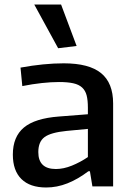

<svg xmlns="http://www.w3.org/2000/svg" viewBox="-20 -827 589 852"><path d="M238 -613 132 -807H251L320 -623ZM228 -77Q262 -77 299 -92Q336 -107 370 -130V-255L275 -246Q205 -239 177.5 -218.5Q150 -198 150 -152Q150 -77 228 -77ZM185 5Q113 5 75 -32.5Q37 -70 37 -141Q37 -220 86 -261Q135 -302 242 -310L370 -320V-349Q370 -382 364.5 -403.5Q359 -425 344.5 -438.5Q330 -452 305 -457.5Q280 -463 242 -463Q207 -463 165.5 -458.5Q124 -454 79 -445L71 -527Q175 -546 263 -546Q375 -546 428.5 -502.5Q482 -459 482 -368V0H390L379 -67H372Q326 -32 279.5 -13.5Q233 5 185 5Z"/></svg>

Font: EncodeSans
Style: Medium
Weight: 500
Designer: Pablo Impallari, Andres Torresi
Foundry: Pablo Impallari, Andres Torresi
Version: Version 1.000; ttfautohint (v1.4.1)